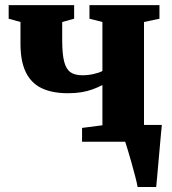

<svg xmlns="http://www.w3.org/2000/svg" viewBox="-20 -564 684 764"><path d="M527.5 180Q525 164.5 518.2 138.5Q511.5 112.5 503.5 84.2Q495.5 56 488.5 32.8Q481.5 9.5 478 -0.5L447.5 -67H624Q622.5 -53 620.2 -27.5Q618 -2 615.2 28.5Q612.5 59 609.8 89Q607 119 605 143.5Q603 168 601.5 180ZM306.5 0V-55L387.5 -65.5V-225.5Q369 -216 348.5 -208.5Q328 -201 304 -197Q280 -193 250.5 -193Q188 -193 146 -213Q104 -233 82.8 -276.5Q61.5 -320 61.5 -390V-476.5L14.5 -489.5V-543.5H275V-489.5L227.5 -476.5V-403.5Q227.5 -348.5 235.5 -318.2Q243.5 -288 261 -276.2Q278.5 -264.5 307.5 -264.5Q331.5 -264.5 353.8 -269.8Q376 -275 387.5 -281.5V-476.5L336 -489.5V-543.5H614.5V-489.5L553 -476.5V-65.5L615 -55V0Z"/></svg>

Font: Merriweather 48pt Black
Style: Regular
Weight: 900
Version: Version 2.100